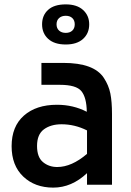

<svg xmlns="http://www.w3.org/2000/svg" viewBox="-20 -843 596 876"><path d="M280 -640Q228 -640 200 -665.5Q172 -691 172 -732Q172 -773 199.5 -798Q227 -823 280 -823Q331 -823 359 -797.5Q387 -772 387 -732Q387 -691 359 -665.5Q331 -640 280 -640ZM310 -760.5Q299 -771 280 -771Q261 -771 249.5 -760.5Q238 -750 238 -732Q238 -714 249.5 -703.5Q261 -693 280 -693Q299 -693 310 -703.5Q321 -714 321 -732Q321 -750 310 -760.5ZM268 -556Q339 -556 385 -539Q431 -522 453.5 -488Q476 -454 483.5 -416.5Q491 -379 491 -323V0H377V-53Q307 13 223 13Q139 13 86 -37.5Q33 -88 33 -176Q33 -266 89 -315.5Q145 -365 240 -365Q314 -365 376 -333Q375 -398 351.5 -427Q328 -456 253 -456H169V-556ZM241 -81Q307 -81 377 -141V-248Q321 -276 261 -276Q212 -276 180.5 -253Q149 -230 149 -177Q149 -126 176 -103.5Q203 -81 241 -81Z"/></svg>

Font: Biryani DemiBold
Style: Regular
Weight: 600
Designer: Dan Reynolds and Mathieu Réguer
Foundry: Dan Reynolds and Mathieu Réguer
Version: Version 1.003;PS 001.003;hotconv 1.0.70;makeotf.lib2.5.58329